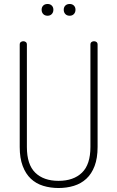

<svg xmlns="http://www.w3.org/2000/svg" viewBox="-20 -938 589 964"><path d="M79 -714Q79 -723 84.5 -727Q90 -731 97 -731Q104 -731 109.5 -727Q115 -723 115 -714V-200Q115 -112 157 -71Q199 -30 274 -30Q349 -30 391.5 -71Q434 -112 434 -200V-714Q434 -723 439.5 -727Q445 -731 452 -731Q459 -731 464.5 -727Q470 -723 470 -714V-200Q470 -144 455 -104.5Q440 -65 413.5 -40.5Q387 -16 351 -5Q315 6 274 6Q233 6 197 -5Q161 -16 135 -40.5Q109 -65 94 -104.5Q79 -144 79 -200ZM219 -918Q232 -918 240 -910Q248 -902 248 -889Q248 -876 240 -867.5Q232 -859 219 -859Q205 -859 197 -867.5Q189 -876 189 -889Q189 -902 197 -910Q205 -918 219 -918ZM330 -918Q343 -918 351 -910Q359 -902 359 -889Q359 -876 351 -867.5Q343 -859 330 -859Q316 -859 308 -867.5Q300 -876 300 -889Q300 -902 308 -910Q316 -918 330 -918Z"/></svg>

Font: AkaAcidDosis
Style: ExtraLight
Weight: 250
Designer: Edgar Tolentino, Pablo Impallari, Igino Marini, Aka-Acid
Foundry: Edgar Tolentino, Pablo Impallari, Igino Marini, Aka-Acid
Version: Version 1.007